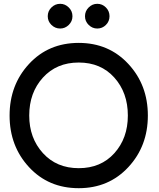

<svg xmlns="http://www.w3.org/2000/svg" viewBox="-20 -987 842 1017"><path d="M298.8 -835.9Q272 -835.9 252.4 -855Q232.9 -874 232.9 -901.1Q232.9 -928.2 252.4 -947.5Q272 -966.8 298.8 -966.8Q324.7 -966.8 344.2 -947.5Q363.8 -928.2 363.8 -901.1Q363.8 -874 344.2 -855Q324.7 -835.9 298.8 -835.9ZM495.1 -835.9Q469.2 -835.9 449.7 -855Q430.2 -874 430.2 -901.1Q430.2 -928.2 449.7 -947.5Q469.2 -966.8 495.1 -966.8Q522 -966.8 541 -947.5Q560.1 -928.2 560.1 -901.1Q560.1 -874 541 -855Q522 -835.9 495.1 -835.9ZM397 9.8Q236.8 9.8 133.8 -101.6Q30.8 -212.9 30.8 -375Q30.8 -537.1 133.8 -648.4Q236.8 -759.8 397 -759.8Q556.2 -759.8 659.7 -648.4Q763.2 -537.1 763.2 -375Q763.2 -212.9 659.7 -101.6Q556.2 9.8 397 9.8ZM657.2 -375Q657.2 -496.1 585.7 -575.9Q514.2 -655.8 397 -655.8Q279.8 -655.8 207.3 -575.9Q134.8 -496.1 134.8 -375Q134.8 -255.9 207.3 -176Q279.8 -96.2 397 -96.2Q514.2 -96.2 585.7 -175.5Q657.2 -254.9 657.2 -375Z"/></svg>

Font: Oakes Grotesk
Style: Medium
Weight: 500
Designer: Samuel Oakes
Foundry: Samuel Oakes
Version: Version 1.0 | wf-rip DC20170320